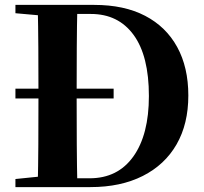

<svg xmlns="http://www.w3.org/2000/svg" viewBox="-20 -764 834 784"><path d="M444 -362H43V-402H444ZM43 0V-33L200 -49H215V0ZM134 0Q136 -86 136.5 -174.5Q137 -263 137 -360V-392Q137 -482 136.5 -569.5Q136 -657 134 -744H296Q294 -658 293.5 -570Q293 -482 293 -392V-360Q293 -265 293.5 -176Q294 -87 296 0ZM215 0V-36H346Q461 -36 524.5 -125Q588 -214 588 -372Q588 -536 525.5 -621.5Q463 -707 351 -707H215V-744H365Q487 -744 572.5 -699.5Q658 -655 703.5 -572Q749 -489 749 -374Q749 -258 701 -174.5Q653 -91 563 -45.5Q473 0 349 0ZM43 -710V-744H215V-696H200Z"/></svg>

Font: Noto Serif KR ExtraLight ExtraBold
Style: Regular
Weight: 800
Version: Version 2.003-H1;hotconv 1.1.1;makeotfexe 2.6.0